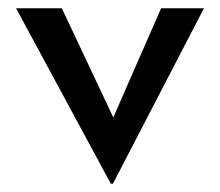

<svg xmlns="http://www.w3.org/2000/svg" viewBox="-20 -434 534 466"><path d="M249 12 19 -414H130L255 -149L371 -414H475L254 12Z"/></svg>

Font: Synthetic
Style: Regular
Weight: 400
Designer: Santiago Orozco
Foundry: Typemade
Version: Version 2.000; ttfautohint (v1.8.4.7-5d5b)